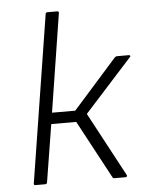

<svg xmlns="http://www.w3.org/2000/svg" viewBox="-51 -724 583 766"><g transform="rotate(-5 241.0 -341.5)"><path d="M476 -484Q480 -484 481.5 -481Q483 -478 479 -475L289 -265L426 -9Q428 -6 426.5 -3Q425 0 421 0H377Q371 0 369 -4L244 -237H144L107 -7Q106 0 99 0H60Q53 0 54 -7L160 -676Q161 -683 167 -683H206Q214 -683 213 -676L151 -282H244L419 -479Q424 -484 429 -484Z"/></g></svg>

Font: Sofia Sans Light
Style: Italic
Weight: 300
Italic angle: -9°
Version: Version 4.100-B